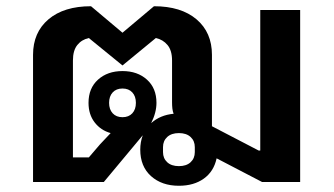

<svg xmlns="http://www.w3.org/2000/svg" viewBox="-20 -584 1073 616"><path d="M554 12Q499 12 464.5 -19Q430 -50 430 -104Q430 -128 438 -150L313 0H86V-408Q86 -480 135.5 -522Q185 -564 272 -564L373 -479L474 -564Q561 -564 610.5 -522Q660 -480 660 -408V-179L810 -101H815V-552H943V0H821L675 -76Q666 -34 634 -11Q602 12 554 12ZM214 -79H265L301 -121L335 -157Q303 -166 283.5 -191.5Q264 -217 264 -254Q264 -301 294.5 -328.5Q325 -356 373 -356Q421 -356 451.5 -328.5Q482 -301 482 -254Q482 -223 465 -189Q494 -215 537 -219Q534 -227 533 -236Q532 -245 532 -256V-390Q532 -422 517.5 -439.5Q503 -457 480 -462L373 -374L265 -462Q242 -457 228 -439.5Q214 -422 214 -390ZM554 -51Q578 -51 591.5 -63.5Q605 -76 605 -96V-112Q605 -132 591.5 -144.5Q578 -157 554 -157Q530 -157 516.5 -144.5Q503 -132 503 -112V-96Q503 -76 516.5 -63.5Q530 -51 554 -51ZM373 -208Q393 -208 404.5 -220.5Q416 -233 416 -254Q416 -275 404.5 -287.5Q393 -300 373 -300Q353 -300 341.5 -287.5Q330 -275 330 -254Q330 -233 341.5 -220.5Q353 -208 373 -208Z"/></svg>

Font: IBM Plex Sans Thai Looped SemiBold
Style: Regular
Weight: 600
Designer: Mike Abbink, Paul van der Laan, Pieter van Rosmalen, Ben Mitchell, Mark Frömberg
Foundry: Bold Monday
Version: Version 1.1